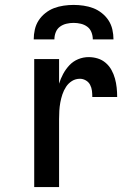

<svg xmlns="http://www.w3.org/2000/svg" viewBox="-20 -760 540 780"><path d="M119 0V-520H220V-420Q226 -440 236.5 -459.5Q247 -479 262 -495Q277 -511 297.5 -519.5Q318 -528 340 -528Q359 -528 377 -522.5Q395 -517 409.5 -504.5Q424 -492 433 -475.5Q442 -459 447 -441Q452 -423 454 -404Q456 -385 456 -366H355Q355 -379 353.5 -391.5Q352 -404 346 -415.5Q340 -427 328.5 -433.5Q317 -440 305 -440Q287 -440 272.5 -431Q258 -422 248.5 -407.5Q239 -393 233.5 -376.5Q228 -360 225 -343.5Q222 -327 221 -310Q220 -293 220 -276V0ZM117 -600Q117 -620 121.5 -640Q126 -660 137 -677Q148 -694 164.5 -707Q181 -720 199.5 -727Q218 -734 238.5 -737Q259 -740 279 -740Q299 -740 319.5 -737Q340 -734 358.5 -727Q377 -720 393.5 -707Q410 -694 421 -677Q432 -660 436.5 -640Q441 -620 441 -600H357Q357 -615 351.5 -629Q346 -643 334.5 -651.5Q323 -660 308.5 -663.5Q294 -667 279 -667Q264 -667 249.5 -663.5Q235 -660 223.5 -651.5Q212 -643 206.5 -629Q201 -615 201 -600Z"/></svg>

Font: Iosevka SS18 Semibold
Style: Regular
Weight: 600
Monospace: yes
Designer: Belleve Invis
Foundry: Belleve Invis
Version: Version 25.1.1; ttfautohint (v1.8.4)